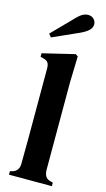

<svg xmlns="http://www.w3.org/2000/svg" viewBox="-139 -963 557 1008"><g transform="rotate(15 140.0 -459.0)"><path d="M23 0V-19L38 -23Q71 -34 71 -73Q71 -107 71.5 -141.5Q72 -176 72 -210V-590Q72 -611 65 -621.5Q58 -632 38 -637L23 -641V-660L198 -702L211 -693L207 -552V-73Q208 -53 215.5 -40.5Q223 -28 242 -23L256 -19V0ZM35 -770Q61 -796 87 -823Q113 -850 138 -875Q162 -901 177.5 -909.5Q193 -918 208 -918Q227 -918 239 -906Q251 -894 251 -877Q251 -861 237.5 -846.5Q224 -832 192 -817Q155 -801 120.5 -785Q86 -769 49 -753Z"/></g></svg>

Font: DeepMind Serif Text
Style: Regular
Weight: 400
Designer: Frank Grießhammer / Modifications: Colophon Foundry
Foundry: Colophon Foundry
Version: Version 5.003; ttfautohint (v1.8.2)